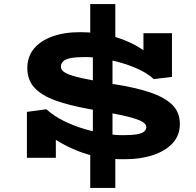

<svg xmlns="http://www.w3.org/2000/svg" viewBox="-20 -783 967 949"><path d="M598 4Q534 5 475.5 -5.5Q417 -16 364 -37Q311 -58 263 -87.5Q215 -117 171 -154L256 -145V-3H113V-230L209 -243Q247 -209 297 -184.5Q347 -160 400.5 -144.5Q454 -129 504.5 -121.5Q555 -114 595 -115Q632 -115 656 -119Q680 -123 691.5 -132Q703 -141 703 -155Q703 -173 673.5 -186.5Q644 -200 581.5 -213.5Q519 -227 421 -244Q321 -262 252.5 -287Q184 -312 149.5 -350.5Q115 -389 115 -446Q115 -502 147 -541.5Q179 -581 238 -602.5Q297 -624 376 -624Q456 -624 526.5 -606.5Q597 -589 656 -555.5Q715 -522 760 -473L689 -480V-619H830V-403L740 -392Q712 -418 670.5 -438Q629 -458 581 -472Q533 -486 486 -493.5Q439 -501 400 -501Q357 -501 330.5 -496Q304 -491 292.5 -480Q281 -469 281 -453Q281 -435 305 -422Q329 -409 386 -396.5Q443 -384 544 -367Q648 -351 721 -326.5Q794 -302 831.5 -265Q869 -228 869 -170Q869 -114 833.5 -75.5Q798 -37 736.5 -16.5Q675 4 598 4ZM426 146V-89L439 -111V-533L426 -553V-763H550V-556L536 -538V-111L550 -94V146Z"/></svg>

Font: BioRhyme SemiExpanded ExtraBold
Style: Regular
Weight: 800
Width: 6
Designer: Aoife Mooney
Foundry: Aoife Mooney Type
Version: Version 1.600;gftools[0.9.33]